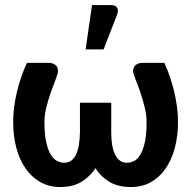

<svg xmlns="http://www.w3.org/2000/svg" viewBox="-20 -734 758 761"><path d="M234.4 -88.9Q251 -88.9 262.9 -97.9Q274.9 -106.9 282.2 -123Q289.6 -139.2 293 -161.6Q296.4 -184.1 296.9 -210.4V-326.7H420.9V-210.4Q420.9 -184.1 424.3 -161.6Q427.7 -139.2 435.3 -123Q442.9 -106.9 454.6 -97.9Q466.3 -88.9 483.4 -88.9Q497.1 -88.9 511 -95.7Q524.9 -102.5 535.9 -120.4Q546.9 -138.2 554 -169.7Q561 -201.2 561 -250.5Q561 -277.3 554 -306.6Q546.9 -335.9 538.3 -361.6Q529.8 -387.2 522.2 -406.2Q514.6 -425.3 513.2 -431.6Q506.3 -446.3 507.8 -456.5Q509.3 -466.8 514.6 -472.9Q520 -479 527.6 -481.9Q535.2 -484.9 541.5 -484.9H631.3Q643.6 -458 653.6 -429Q663.6 -399.9 670.7 -369.9Q677.7 -339.8 681.6 -309.6Q685.5 -279.3 685.5 -250.5Q685.5 -194.8 672.9 -147.5Q660.2 -100.1 636.2 -65.7Q612.3 -31.2 577.9 -12Q543.5 7.3 499.5 7.3Q447.3 7.3 412.8 -13.7Q378.4 -34.7 358.4 -67.4Q337.9 -35.2 303.7 -13.9Q269.5 7.3 218.8 7.3Q174.8 7.3 140.4 -12Q106 -31.2 81.8 -65.7Q57.6 -100.1 44.9 -147.5Q32.2 -194.8 32.2 -250.5Q32.2 -308.6 47.1 -369.9Q62 -431.2 86.9 -484.9H176.3Q182.6 -484.9 190.2 -481.9Q197.8 -479 203.1 -472.9Q208.5 -466.8 209.7 -456.5Q210.9 -446.3 204.6 -431.6Q203.1 -425.3 195.6 -406.2Q188 -387.2 179.2 -361.6Q170.4 -335.9 163.3 -306.6Q156.2 -277.3 156.2 -250.5Q156.2 -201.2 163.3 -169.7Q170.4 -138.2 181.6 -120.4Q192.9 -102.5 206.8 -95.7Q220.7 -88.9 234.4 -88.9ZM319.3 -538.1 344.7 -713.9H420.9Q438 -713.9 444.3 -703.1Q450.7 -692.4 443.8 -675.3L390.6 -538.1Z"/></svg>

Font: Carlito
Style: Bold
Weight: 700
Designer: Lukasz Dziedzic
Foundry: tyPoland Lukasz Dziedzic
Version: Version 1.104